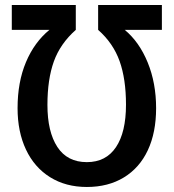

<svg xmlns="http://www.w3.org/2000/svg" viewBox="-20 -734 692 765"><path d="M482 -317Q482 -419 456.5 -490.5Q431 -562 371 -615V-714H625V-615H477Q535 -567 568.5 -485Q602 -403 602 -303Q602 -206 569 -135.5Q536 -65 473.5 -27Q411 11 326 11Q242 11 179.5 -28Q117 -67 83.5 -138Q50 -209 50 -303Q50 -407 83.5 -486.5Q117 -566 177 -615H27V-714H282V-615Q220 -560 194.5 -489Q169 -418 169 -316Q169 -209 208.5 -148.5Q248 -88 326 -88Q402 -88 442 -147.5Q482 -207 482 -317Z"/></svg>

Font: Noto Sans Display Medium Narrow
Style: Regular
Weight: 500
Width: 4
Designer: Monotype Design team
Foundry: Monotype Imaging Inc.
Version: Version 1.000